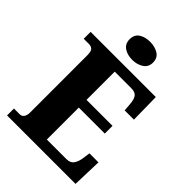

<svg xmlns="http://www.w3.org/2000/svg" viewBox="-263 -1043 1160 1160"><g transform="rotate(45 317.0 -463.0)"><path d="M20 0V-59H68Q87 -59 96.5 -73Q106 -87 106 -110V-599Q106 -636 93.5 -645.5Q81 -655 66 -655H20V-714H577L580 -524H501L497 -574Q494 -613 480.5 -630Q467 -647 434 -647H293V-406H515V-340H293V-67H461Q492 -67 507 -87Q522 -107 527 -140L534 -190H611L605 0ZM317 -772Q275 -772 246.5 -791.5Q218 -811 218 -849Q218 -889 246.5 -907.5Q275 -926 317 -926Q358 -926 388 -907.5Q418 -889 418 -849Q418 -811 388 -791.5Q358 -772 317 -772Z"/></g></svg>

Font: Noto Serif SemiCondensed Black
Style: Regular
Weight: 900
Width: 4
Designer: Monotype Design Team
Foundry: Monotype Imaging Inc.
Version: Version 2.014; ttfautohint (v1.8.4.7-5d5b)